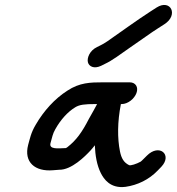

<svg xmlns="http://www.w3.org/2000/svg" viewBox="-20 -772 724 786"><path d="M393.6 -502.5 409.2 -510.3C422.6 -516.4 440.2 -526.8 457.4 -538.8C471.7 -548.7 489.6 -561.4 510.1 -575.8L574.8 -620.8C595.4 -635.5 612.8 -647.2 627.9 -656.8L652.9 -672.8C712.4 -710.7 678.4 -777.7 621 -741.2L596 -725.1C542.1 -690.5 473.3 -640.3 420 -603.3C407.9 -594.9 399.8 -590.7 393.1 -587.3L377.5 -579.5C346.7 -564.9 335.4 -534.3 339.9 -517C344.2 -500.4 364.3 -488.7 393.6 -502.5ZM377.5 -346C367.7 -326.4 361.6 -317.6 343.7 -285C315.9 -230.8 292.1 -197.7 256.2 -169.8C255.4 -169.3 252.6 -167.4 250 -165.8C213.9 -164.2 180.2 -160.3 186.7 -186.1C194.3 -211.6 195 -223.1 206.5 -243.2C228.7 -282.8 257.5 -314.2 287.7 -332.6C305.2 -343.7 328 -346 368.9 -346ZM510.9 -435H401.9C349.7 -435 305.9 -433.9 256 -401C204 -367.9 159 -318 126.2 -261.4C105.9 -227.5 102.2 -202.7 95.2 -178.7C76.9 -108 123.3 -68.6 197.4 -75.1C208.9 -76.4 216.7 -77 221.8 -77C272.9 -75.9 328.5 -132.3 350.3 -155.7C356.9 -162.7 361.7 -169 368.2 -177.3C369.8 -135.2 376.9 -94.8 392.7 -63.5C405 -39.2 431.5 0.9 494.2 -7.2C543.5 -14.3 590.1 -36.8 625.9 -74.2L640.6 -89.4C687 -138.7 631.7 -185.7 581.2 -134.7L567.9 -121.5C563.2 -116.9 559.3 -112.7 556.1 -110.4C538.9 -100.7 514.1 -92.9 508.4 -96C486.6 -106.7 476.8 -124.2 471.1 -152.4C460.4 -205.4 460.5 -273.1 474.9 -346H477.9C504 -346 530.1 -368 538.6 -391C547.6 -415.3 535.2 -435 510.9 -435Z"/></svg>

Font: Just Breathe
Style: BdObl7
Weight: 400
Foundry: Cannot Into Space Fonts
Version: Version 0.72